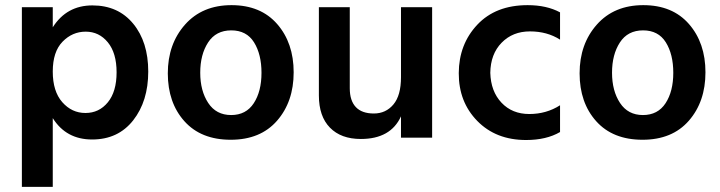

<svg xmlns="http://www.w3.org/2000/svg" viewBox="-20 -535 2799 746"><path d="M223 -373Q185 -334 185 -257Q185 -180 222 -138Q259 -96 312 -96Q365 -96 399 -137.5Q433 -179 433 -254Q433 -329 399 -370.5Q365 -412 313 -412Q261 -412 223 -373ZM185 191H65V-507H185V-429Q239 -514 339 -514Q439 -514 497.5 -443Q556 -372 556 -257Q556 -142 497.5 -67.5Q439 7 338 7Q237 7 185 -76Z M878.5 -417Q819 -417 788.5 -370Q758 -323 758 -252.5Q758 -182 789 -135Q820 -88 878 -88Q936 -88 966 -134Q996 -180 996 -252Q996 -324 967 -370.5Q938 -417 878.5 -417ZM879.5 -515Q993 -515 1057 -441.5Q1121 -368 1121 -254Q1121 -140 1056.5 -66Q992 8 876.5 8Q761 8 696.5 -64Q632 -136 632 -250Q632 -364 699 -439.5Q766 -515 879.5 -515Z M1659 0H1538V-83Q1498 5 1382 5Q1305 5 1262 -39Q1219 -83 1219 -164V-507H1339V-192Q1339 -144 1362.5 -119Q1386 -94 1432.5 -94Q1479 -94 1508.5 -129Q1538 -164 1538 -235V-507H1659Z M2024 9Q1907 9 1834.5 -65Q1762 -139 1762.5 -251Q1763 -363 1834.5 -439Q1906 -515 2030 -515Q2104 -515 2156 -487V-381Q2106 -413 2039 -413Q1972 -413 1929 -369Q1886 -325 1885 -252Q1887 -180 1928.5 -136Q1970 -92 2036.5 -92Q2103 -92 2156 -126V-22Q2103 9 2024 9Z M2478.5 -417Q2419 -417 2388.5 -370Q2358 -323 2358 -252.5Q2358 -182 2389 -135Q2420 -88 2478 -88Q2536 -88 2566 -134Q2596 -180 2596 -252Q2596 -324 2567 -370.5Q2538 -417 2478.5 -417ZM2479.5 -515Q2593 -515 2657 -441.5Q2721 -368 2721 -254Q2721 -140 2656.5 -66Q2592 8 2476.5 8Q2361 8 2296.5 -64Q2232 -136 2232 -250Q2232 -364 2299 -439.5Q2366 -515 2479.5 -515Z"/></svg>

Font: Hind Colombo SemiBold
Style: Regular
Weight: 600
Designer: Jyotish Sonowal, Aditi Pimprikar
Foundry: Indian Type Foundry
Version: Version 1.000;PS 1.0;hotconv 1.0.86;makeotf.lib2.5.63406; tt